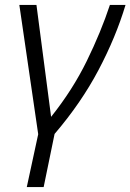

<svg xmlns="http://www.w3.org/2000/svg" viewBox="-20 -541 526 774"><path d="M88 213 134 0 58 -521H127L186 -70Q273 -179 330 -295.5Q387 -412 423 -521H486Q447 -391 377 -258.5Q307 -126 200 -1L156 213Z"/></svg>

Font: Raleway
Style: Italic
Weight: 400
Italic angle: -12°
Designer: Matt McInerney, Pablo Impallari, Rodrigo Fuenzalida
Foundry: Matt McInerney, Pablo Impallari, Rodrigo Fuenzalida
Version: Version 4.026